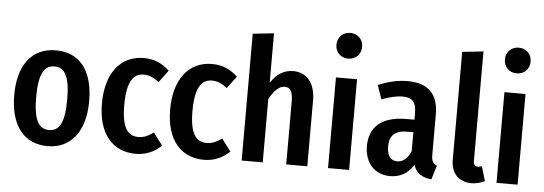

<svg xmlns="http://www.w3.org/2000/svg" viewBox="-51 -947 3162 1116"><g transform="rotate(5 1530.0 -389.5)"><path d="M256 -544C119 -544 37 -443 37 -265C37 -84 119 15 256 15C392 15 474 -91 474 -265C474 -449 392 -544 256 -544ZM256 -450C316 -450 346 -400 346 -265C346 -130 316 -79 256 -79C196 -79 165 -129 165 -265C165 -399 196 -450 256 -450Z M769 -544C634 -544 549 -437 549 -260C549 -85 633 15 770 15C830 15 879 -8 919 -46L865 -118C834 -96 810 -84 776 -84C718 -84 679 -125 679 -262C679 -399 716 -448 777 -448C810 -448 837 -435 866 -412L919 -483C876 -524 829 -544 769 -544Z M1167 -544C1032 -544 947 -437 947 -260C947 -85 1031 15 1168 15C1228 15 1277 -8 1317 -46L1263 -118C1232 -96 1208 -84 1174 -84C1116 -84 1077 -125 1077 -262C1077 -399 1114 -448 1175 -448C1208 -448 1235 -435 1264 -412L1317 -483C1274 -524 1227 -544 1167 -544Z M1641 -544C1584 -544 1544 -515 1510 -465V-753L1387 -740V0H1510V-370C1537 -418 1566 -449 1599 -449C1629 -449 1647 -430 1647 -368V0H1770V-383C1770 -484 1721 -544 1641 -544Z M1952 -794C1908 -794 1877 -761 1877 -719C1877 -676 1908 -644 1952 -644C1997 -644 2027 -676 2027 -719C2027 -761 1997 -794 1952 -794ZM2014 -529H1891V0H2014Z M2488 -130V-366C2488 -481 2431 -544 2308 -544C2255 -544 2194 -531 2137 -506L2165 -425C2211 -442 2250 -452 2287 -452C2343 -452 2367 -428 2367 -359V-324H2320C2180 -324 2105 -262 2105 -148C2105 -51 2162 15 2254 15C2307 15 2356 -7 2390 -62C2407 -12 2442 7 2495 13L2520 -69C2498 -79 2488 -92 2488 -130ZM2288 -74C2250 -74 2228 -102 2228 -157C2228 -220 2261 -251 2332 -251H2367V-140C2349 -98 2322 -74 2288 -74Z M2729 15C2759 15 2787 6 2806 -4L2781 -89C2775 -87 2767 -84 2758 -84C2740 -84 2732 -96 2732 -115V-754L2609 -741V-110C2609 -33 2655 15 2729 15Z M2935 -794C2891 -794 2860 -761 2860 -719C2860 -676 2891 -644 2935 -644C2980 -644 3010 -676 3010 -719C3010 -761 2980 -794 2935 -794ZM2997 -529H2874V0H2997Z"/></g></svg>

Font: Fira Sans Condensed Medium
Style: Regular
Weight: 500
Width: 3
Designer: Carrois Corporate & Edenspiekermann AG
Foundry: Carrois Corporate GbR & Edenspiekermann AG
Version: Version 4.202;PS 004.202;hotconv 1.0.88;makeotf.lib2.5.64775